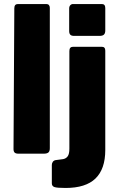

<svg xmlns="http://www.w3.org/2000/svg" viewBox="-20 -762 590 952"><path d="M227 -27Q227 -12 220 -6Q213 0 197 0H72Q58 0 52.5 -5.5Q47 -11 47 -23L51 -721Q51 -742 69 -742H210Q218 -742 222.5 -737Q227 -732 227 -723ZM502 -611Q502 -597 495.5 -590.5Q489 -584 473 -584H348Q334 -584 328.5 -590Q323 -596 323 -608V-720Q323 -730 328.5 -736Q334 -742 342 -742H485Q502 -742 502 -722ZM305 170Q263 170 250 165.5Q237 161 237 147V56Q237 48 241.5 41Q246 34 255 32L293 27Q308 24 316 12.5Q324 1 324 -25V-509Q324 -530 342 -530H485Q502 -530 502 -511V-18Q502 76 453.5 123Q405 170 305 170Z"/></svg>

Font: Libre Franklin ExtraBold
Style: Regular
Weight: 800
Designer: Pablo Impallari, Rodrigo Fuenzalida
Foundry: Impallari Type
Version: Version 1.002; ttfautohint (v1.5)